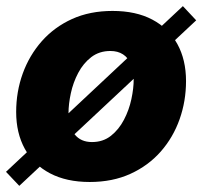

<svg xmlns="http://www.w3.org/2000/svg" viewBox="-23 -584 661 627"><path d="M270 10.3Q193.8 10.3 140.1 -18.1Q86.4 -46.4 58.1 -97.9Q29.8 -149.4 29.8 -218.3Q29.8 -284.7 51.3 -344Q72.8 -403.3 113.5 -449.5Q154.3 -495.6 212.4 -522Q270.5 -548.3 344.7 -548.3Q420.9 -548.3 474.4 -520Q527.8 -491.7 556.2 -440.2Q584.5 -388.7 584.5 -319.3Q584.5 -253.9 563.5 -194.6Q542.5 -135.3 502 -89.1Q461.4 -43 403.1 -16.4Q344.7 10.3 270 10.3ZM277.3 -120.1Q313.5 -120.1 339.4 -140.6Q365.2 -161.1 381.8 -192.9Q398.4 -224.6 406 -260Q413.6 -295.4 413.6 -325.2Q413.6 -354.5 404.5 -375Q395.5 -395.5 378.7 -406.5Q361.8 -417.5 337.4 -417.5Q301.3 -417.5 275.1 -397.5Q249 -377.4 232.4 -345.9Q215.8 -314.5 208.3 -279.3Q200.7 -244.1 200.7 -213.9Q200.7 -170.4 220.7 -145.3Q240.7 -120.1 277.3 -120.1ZM40 22.9 -3.4 -22.9 574.2 -564 617.7 -517.6Z"/></svg>

Font: Inter 17pt ExtraBold
Style: Italic
Weight: 800
Italic angle: -9.3988°
Version: Version 4.001;git-66647c0bb